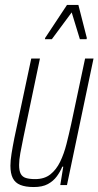

<svg xmlns="http://www.w3.org/2000/svg" viewBox="-20 -746 397 774"><path d="M116 8Q83 8 62 -0.5Q41 -9 31.5 -28Q22 -47 22 -78Q22 -98 26.5 -126.5Q31 -155 38 -190L106 -510H141L75 -195Q67 -157 62 -129Q57 -101 57 -81Q57 -58 63.5 -45.5Q70 -33 84.5 -28.5Q99 -24 122 -24Q159 -24 183 -43Q207 -62 222.5 -94Q238 -126 248 -165.5Q258 -205 267 -246L323 -510H357L250 0H223L235 -74H231Q223 -54 209 -35Q195 -16 173 -4Q151 8 116 8ZM161 -588 162 -593 250 -726H296L330 -593L329 -588H302L269 -696L189 -588Z"/></svg>

Font: Saira ExtraCondensed Thin
Style: Italic
Weight: 250
Width: 2
Italic angle: -12°
Designer: Hector Gatti with collaboration of the Omnibus-Type team
Foundry: Omnibus-Type
Version: Version 1.101